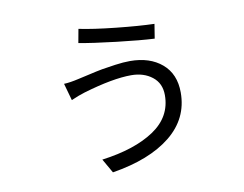

<svg xmlns="http://www.w3.org/2000/svg" viewBox="-75 -724 1127 886"><g transform="rotate(-10 488.5 -281.0)"><path d="M683.6 -251Q683.6 -306.6 644 -337.4Q604.5 -368.2 545.9 -368.2Q460 -368.2 321.3 -327.1Q294.9 -319.3 256.8 -302.7L234.4 -382.8Q262.7 -383.8 304.7 -393.6Q310.5 -394.5 352.5 -404.3Q394.5 -414.1 418.9 -418.5Q443.4 -422.9 482.4 -428.2Q521.5 -433.6 551.8 -433.6Q644.5 -433.6 701.2 -385.3Q757.8 -336.9 757.8 -250Q757.8 -127.9 659.7 -48.8Q561.5 30.3 385.7 58.6L347.7 -7.8Q502.9 -28.3 593.3 -88.9Q683.6 -149.4 683.6 -251ZM332 -556.6 343.8 -621.1Q409.2 -607.4 515.6 -596.2Q622.1 -585 693.4 -583L682.6 -515.6Q619.1 -518.6 506.8 -531.7Q394.5 -544.9 332 -556.6Z"/></g></svg>

Font: Min Sans
Style: Regular
Weight: 400
Designer: Jinseong-Kim, NotoSansCJK, Nunito
Foundry: Jinseong-Kim
Version: Version 1.400;Glyphs 3.1.2 (3151)